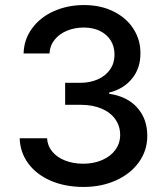

<svg xmlns="http://www.w3.org/2000/svg" viewBox="-20 -737 664 767"><path d="M58.6 -184.6H168Q169.9 -153.8 189.2 -130.9Q208.5 -107.9 240.7 -95.5Q272.9 -83 312.5 -83Q354.5 -83 388.2 -97.7Q421.9 -112.3 440.9 -138.4Q460 -164.6 460 -198.2Q460 -232.9 440.9 -260.3Q421.9 -287.6 386 -303Q350.1 -318.4 300.8 -318.4H240.2V-406.2H300.8Q340.3 -406.2 371.6 -420.4Q402.8 -434.6 420.2 -460Q437.5 -485.4 437.5 -518.6Q437.5 -550.8 422.4 -575.2Q407.2 -599.6 379.4 -613.3Q351.6 -627 314.5 -627Q278.3 -627 247.6 -614.3Q216.8 -601.6 198 -578.1Q179.2 -554.7 177.7 -523.4H74.2Q75.7 -579.6 108.2 -623.8Q140.6 -668 195.3 -692.4Q250 -716.8 315.4 -716.8Q382.8 -716.8 434.3 -690.9Q485.8 -665 513.7 -620.8Q541.5 -576.7 541 -524.4Q541.5 -464.8 507.6 -423.1Q473.6 -381.3 416 -367.2V-362.3Q487.8 -352.1 528.1 -307.1Q568.4 -262.2 568.4 -194.3Q568.4 -136.2 535.2 -89.6Q502 -43 443.8 -16.6Q385.7 9.8 313.5 9.8Q241.2 9.8 183.8 -14.6Q126.5 -39.1 93.5 -83.3Q60.5 -127.4 58.6 -184.6Z"/></svg>

Font: Pretendard Std Medium
Style: Regular
Weight: 500
Designer: Base glyphs from Inter by Rasmus Andersson; Hangeul glyphs from Noto Sans CJK(Source Han Sans) by Jang Soo-young and Kan
Foundry: Kil Hyung-jin
Version: Version 1.309